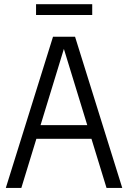

<svg xmlns="http://www.w3.org/2000/svg" viewBox="-20 -920 627 940"><path d="M8.5 0 239.5 -740H347.5L578.5 0H501.5L286 -702.5H299.5L84.5 0ZM123 -240.5 139.5 -307.5H447L463.5 -240.5ZM156.5 -846.5V-899.5H431.5V-846.5Z"/></svg>

Font: Encode Sans SC Condensed
Style: Regular
Weight: 400
Width: 3
Designer: Multiple Designers
Foundry: Impallari Type
Version: Version 3.002